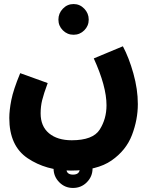

<svg xmlns="http://www.w3.org/2000/svg" viewBox="-20 -613 751 950"><path d="M26 -29Q26 109 117 170Q208 231 331 231Q460 231 532 181Q604 131 633 55Q662 -21 662 -98Q662 -171 640 -249.5Q618 -328 588 -384L444 -324Q507 -186 507 -92Q507 -25 473.5 28Q440 81 335 81Q264 81 222.5 46.5Q181 12 181 -52Q181 -86 188.5 -117Q196 -148 216 -202L80 -251Q46 -169 36 -118Q26 -67 26 -29ZM344 -441Q375 -441 397 -463Q419 -485 419 -516Q419 -547 397 -570Q375 -593 344 -593Q313 -593 291 -570Q269 -547 269 -516Q269 -485 291 -463Q313 -441 344 -441ZM341 317Q382 317 410 288.5Q438 260 438 220Q438 180 410 151.5Q382 123 341 123Q301 123 273 151.5Q245 180 245 220Q245 260 273 288.5Q301 317 341 317ZM341 251Q308 251 308 220Q308 188 341 188Q375 188 375 220Q375 251 341 251Z"/></svg>

Font: Noto Sans Arabic SemiCondensed Extra
Style: Regular
Weight: 800
Width: 4
Designer: Nadine Chahine - Monotype Design Team
Foundry: Monotype Imaging Inc.
Version: Version 1.902